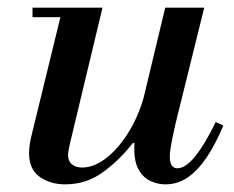

<svg xmlns="http://www.w3.org/2000/svg" viewBox="-20 -470 611 502"><path d="M150 12Q112 12 84 -7.5Q56 -27 56 -70Q56 -89 62 -114L144 -450H248L162 -91Q161 -84 159.5 -77.5Q158 -71 158 -65Q158 -48 168.5 -40Q179 -32 195 -32Q218 -32 242 -46Q266 -60 288 -85.5Q310 -111 327.5 -144Q345 -177 356 -216L334 -96H327Q296 -55 251.5 -21.5Q207 12 150 12ZM65 -425V-450H224V-425ZM412 12Q393 12 374 3.5Q355 -5 343 -25.5Q331 -46 331 -82Q331 -96 333.5 -114Q336 -132 341 -154L412 -450H514L439 -147Q432 -116 428 -94.5Q424 -73 424 -60Q424 -30 444 -30Q465 -30 490.5 -61.5Q516 -93 544 -151L564 -142Q544 -94 521 -59.5Q498 -25 471.5 -6.5Q445 12 412 12Z"/></svg>

Font: Libre Bodoni
Style: Italic
Weight: 400
Italic angle: -13°
Designer: Pablo Impallari, Rodrigo Fuenzalida
Foundry: Impallari Type
Version: Version 2.005;gftools[0.9.23]